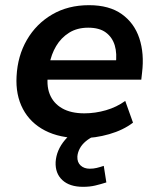

<svg xmlns="http://www.w3.org/2000/svg" viewBox="-20 -524 611 742"><path d="M294 10Q211 10 154 -19.5Q97 -49 68.5 -103Q40 -157 44 -229Q48 -308 84 -370Q120 -432 181.5 -468Q243 -504 324 -504Q402 -504 450.5 -469.5Q499 -435 518.5 -376Q538 -317 529 -243L526 -216H144L155 -291H444L427 -274Q433 -317 423.5 -348.5Q414 -380 389 -398.5Q364 -417 321 -417Q278 -417 247 -397.5Q216 -378 197 -346Q178 -314 171 -275L167 -247Q158 -196 172 -160.5Q186 -125 220 -105.5Q254 -86 306 -86Q348 -86 389.5 -98Q431 -110 464 -134L494 -50Q456 -21 402 -5.5Q348 10 294 10ZM301 198Q249 198 221 172Q193 146 195 102Q198 56 231 17Q264 -22 314 -42L348 0Q327 9 311.5 22Q296 35 288 50.5Q280 66 279 81Q278 103 291.5 115.5Q305 128 327 128Q341 128 353.5 125Q366 122 381 117L391 181Q369 188 348 193Q327 198 301 198Z"/></svg>

Font: Nunito Sans 10pt
Style: Bold Italic
Weight: 700
Italic angle: -9°
Designer: Vernon Adams
Foundry: Vernon Adams
Version: Version 3.101;gftools[0.9.27]